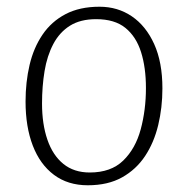

<svg xmlns="http://www.w3.org/2000/svg" viewBox="-20 -537 558 571"><path d="M241 14Q182 14 140.5 -17Q99 -48 77.5 -104Q56 -160 56 -235Q56 -293 68 -344Q80 -395 106.5 -434Q133 -473 175 -495Q217 -517 276 -517Q330 -517 372 -488.5Q414 -460 438.5 -406Q463 -352 463 -274Q463 -217 450.5 -165Q438 -113 411.5 -73Q385 -33 343 -9.5Q301 14 241 14ZM247 -24Q310 -24 346.5 -59.5Q383 -95 398.5 -152.5Q414 -210 414 -275Q414 -336 399.5 -382Q385 -428 353 -454Q321 -480 266 -480Q219 -480 188 -460.5Q157 -441 138.5 -406Q120 -371 112.5 -325.5Q105 -280 105 -229Q105 -168 121 -121.5Q137 -75 168.5 -49.5Q200 -24 247 -24Z"/></svg>

Font: Literata ExtraLight
Style: Italic
Weight: 250
Italic angle: -2°
Designer: Latin by Veronika Burian and Jose Scaglione. Greek by Irene Vlachou. Cyrillic by Vera Evstafieva
Foundry: TypeTogether
Version: Version 3.002